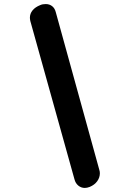

<svg xmlns="http://www.w3.org/2000/svg" viewBox="-20 -818 601 944"><path d="M397 106Q379 106 365 94.5Q351 83 346 63L129 -715Q127 -725 127 -731Q127 -751 140 -767Q153 -783 178 -793Q189 -798 205 -798Q223 -798 236 -788Q249 -778 254 -759L468 16Q471 25 471 34Q471 55 458 73Q445 91 421 101Q408 106 397 106Z"/></svg>

Font: Kodchasan
Style: Bold Italic
Weight: 700
Italic angle: -10°
Version: Version 1.000; ttfautohint (v1.6)